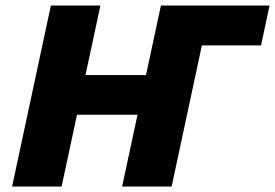

<svg xmlns="http://www.w3.org/2000/svg" viewBox="-20 -678 1000 698"><path d="M424 0 565 -658H745L604 0ZM24 0 165 -658H345L204 0ZM133 -261 164 -405H611L580 -261ZM608 -513 639 -658H960L929 -513Z"/></svg>

Font: Ysabeau Infant Black
Style: Italic
Weight: 900
Italic angle: -12°
Designer: Christian Thalmann (Catharsis Fonts)
Version: Version 2.001;gftools[0.9.30]; featfreeze: ss01,ss02,lnum